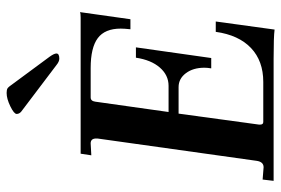

<svg xmlns="http://www.w3.org/2000/svg" viewBox="-158 -708 869 594"><g transform="rotate(-90 277.0 -411.5)"><path d="M392 0H14L18 -34L56 -31Q73 -31 76 -53L145 -545V-549Q145 -566 130 -566L93 -564L98 -597H519Q532 -597 536 -599L514 -443H483Q485 -462 485 -473Q485 -522 455.5 -544Q426 -566 363 -566H272Q261 -566 259 -552L227 -325H308Q341 -325 364.5 -352Q388 -379 395 -426H427L394 -193H362Q364 -205 364 -214Q364 -249 347 -271.5Q330 -294 304 -294H222L188 -45V-42Q188 -32 196 -32H320Q385 -32 425 -70Q465 -108 475 -179H507L482 3Q460 0 392 0ZM372 -672 228 -781Q221 -787 221 -795Q221 -803 244.5 -814.5Q268 -826 286 -826Q296 -826 300.5 -823Q305 -820 316 -804L398 -693Q408 -679 408 -672Q408 -663 392 -663Q383 -663 372 -672Z"/></g></svg>

Font: Unna Medium
Style: Italic
Weight: 500
Italic angle: -8.05°
Designer: Jorge de Buen Unna
Foundry: Omnibus-Type
Version: Version 2.008